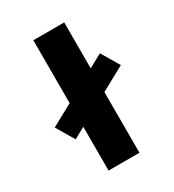

<svg xmlns="http://www.w3.org/2000/svg" viewBox="-181 -854 868 957"><g transform="rotate(-30 253.0 -375.0)"><path d="M160.2 -750H337.9V-485.8L415 -527.8L476.1 -424.8L337.9 -349.1V0H160.2V-252L96.2 -216.8L35.2 -319.8L160.2 -388.2Z"/></g></svg>

Font: Messapia Bold
Style: Regular
Weight: 400
Designer: Luca Marsano
Foundry: Collletttivo
Version: Version 1.000;FEAKit 1.0